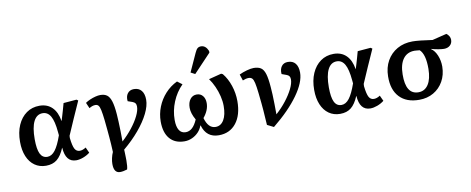

<svg xmlns="http://www.w3.org/2000/svg" viewBox="-79 -1188 4302 1753"><g transform="rotate(-10 2072.5 -312.0)"><path d="M258 15Q198 15 153.5 -16.5Q109 -48 85 -105.5Q61 -163 61 -241Q61 -329 90 -395Q119 -461 171 -498Q223 -535 292 -535Q364 -535 409 -490.5Q454 -446 467 -363H468Q475 -385 481 -405.5Q487 -426 495 -453Q503 -480 514 -521L635 -531L650 -521Q615 -444 579.5 -363Q544 -282 516 -217L515 -196Q523 -123 538.5 -94.5Q554 -66 585 -66Q612 -66 642 -86L666 -34Q638 -12 603 1Q568 14 538 14Q440 14 431 -121H430Q400 -49 360 -17Q320 15 258 15ZM284 -63Q324 -63 356.5 -105Q389 -147 421 -239L418 -269Q409 -371 382.5 -417Q356 -463 309 -463Q254 -463 225.5 -406.5Q197 -350 197 -241Q197 -149 218 -106Q239 -63 284 -63Z M914 189Q856 189 856 105Q856 80 862.5 50.5Q869 21 880 -3Q878 -46 876 -77Q874 -108 871.5 -137.5Q869 -167 865.5 -205.5Q862 -244 856 -302Q849 -364 842 -396.5Q835 -429 824.5 -441Q814 -453 796 -453Q769 -453 739 -434L716 -487Q734 -500 759.5 -511Q785 -522 810.5 -528.5Q836 -535 856 -535Q895 -535 918.5 -517.5Q942 -500 955.5 -457Q969 -414 975 -336Q977 -308 979 -266.5Q981 -225 982 -177Q983 -129 983 -82Q1036 -130 1078 -183.5Q1120 -237 1144.5 -287Q1169 -337 1169 -373Q1169 -393 1161.5 -403.5Q1154 -414 1136 -421L1093 -436Q1088 -480 1108.5 -507.5Q1129 -535 1168 -535Q1213 -535 1237.5 -505Q1262 -475 1262 -420Q1262 -364 1227.5 -294Q1193 -224 1130.5 -149.5Q1068 -75 985 -6Q986 9 986.5 28.5Q987 48 987.5 66.5Q988 85 988 94Q988 152 980 177Q942 189 914 189Z M1542 15Q1454 15 1406 -41Q1358 -97 1358 -200Q1358 -270 1384 -335.5Q1410 -401 1457.5 -453Q1505 -505 1568 -535L1613 -501Q1553 -441 1519.5 -359.5Q1486 -278 1486 -192Q1486 -130 1506.5 -97.5Q1527 -65 1567 -65Q1600 -65 1627 -89Q1654 -113 1676 -164Q1640 -226 1640 -278Q1640 -327 1663 -357Q1686 -387 1724 -387Q1759 -387 1780 -361.5Q1801 -336 1801 -294Q1801 -228 1748 -164Q1776 -65 1844 -65Q1893 -65 1921 -112Q1949 -159 1949 -241Q1949 -285 1937.5 -332.5Q1926 -380 1906 -424.5Q1886 -469 1860 -505L1977 -535L1992 -528Q2033 -478 2056.5 -407.5Q2080 -337 2080 -263Q2080 -134 2021 -59.5Q1962 15 1860 15Q1745 15 1711 -102H1708Q1697 -69 1672 -42.5Q1647 -16 1613 -0.5Q1579 15 1542 15ZM1744 -573 1704 -594 1781 -763Q1794 -792 1806.5 -802.5Q1819 -813 1839 -813Q1882 -813 1905 -759V-743Z M2368 28 2308 -2Q2305 -45 2303 -76Q2301 -107 2299 -137Q2297 -167 2293 -205Q2289 -243 2283 -301Q2276 -364 2268.5 -397Q2261 -430 2249 -441.5Q2237 -453 2217 -453Q2193 -453 2162 -440L2143 -498Q2176 -514 2214.5 -524.5Q2253 -535 2278 -535Q2320 -535 2345 -518.5Q2370 -502 2383 -459Q2396 -416 2402 -336Q2405 -307 2406.5 -265.5Q2408 -224 2409 -176.5Q2410 -129 2410 -82Q2463 -129 2505 -183Q2547 -237 2571.5 -287Q2596 -337 2596 -373Q2596 -392 2588.5 -403Q2581 -414 2564 -420L2520 -436Q2516 -480 2536 -507.5Q2556 -535 2595 -535Q2641 -535 2665 -505Q2689 -475 2689 -420Q2689 -331 2605 -213.5Q2521 -96 2368 28Z M2985 15Q2925 15 2880.5 -16.5Q2836 -48 2812 -105.5Q2788 -163 2788 -241Q2788 -329 2817 -395Q2846 -461 2898 -498Q2950 -535 3019 -535Q3091 -535 3136 -490.5Q3181 -446 3194 -363H3195Q3202 -385 3208 -405.5Q3214 -426 3222 -453Q3230 -480 3241 -521L3362 -531L3377 -521Q3342 -444 3306.5 -363Q3271 -282 3243 -217L3242 -196Q3250 -123 3265.5 -94.5Q3281 -66 3312 -66Q3339 -66 3369 -86L3393 -34Q3365 -12 3330 1Q3295 14 3265 14Q3167 14 3158 -121H3157Q3127 -49 3087 -17Q3047 15 2985 15ZM3011 -63Q3051 -63 3083.5 -105Q3116 -147 3148 -239L3145 -269Q3136 -371 3109.5 -417Q3083 -463 3036 -463Q2981 -463 2952.5 -406.5Q2924 -350 2924 -241Q2924 -149 2945 -106Q2966 -63 3011 -63Z M3718 14Q3600 14 3536 -54Q3472 -122 3474 -246Q3475 -328 3510 -390Q3545 -452 3606.5 -487Q3668 -522 3749 -522Q3776 -522 3824.5 -517Q3873 -512 3932 -503L4065 -536Q4099 -511 4099 -476Q4099 -444 4077.5 -424.5Q4056 -405 4021 -405Q4003 -405 3969 -410.5Q3935 -416 3905 -425L3904 -423Q3937 -401 3957 -353Q3977 -305 3977 -249Q3976 -172 3942.5 -112.5Q3909 -53 3851 -19.5Q3793 14 3718 14ZM3723 -55Q3782 -55 3815 -106Q3848 -157 3849 -250Q3850 -385 3800 -431Q3787 -432 3774 -433.5Q3761 -435 3753 -435Q3684 -435 3646.5 -384.5Q3609 -334 3608 -241Q3605 -55 3723 -55Z"/></g></svg>

Font: Literata 7pt SemiBold
Style: Italic
Weight: 600
Italic angle: -2°
Designer: Latin by Veronika Burian and Jose Scaglione. Greek by Irene Vlachou. Cyrillic by Vera Evstafieva
Foundry: TypeTogether
Version: Version 3.002